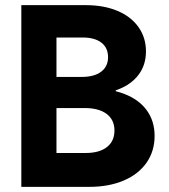

<svg xmlns="http://www.w3.org/2000/svg" viewBox="-20 -727 659 747"><path d="M63 -707H184.1V0H63ZM176.3 -707H313.5Q383.8 -707 436.8 -684.8Q489.7 -662.6 518.8 -621.6Q547.9 -580.6 547.9 -526.9Q547.9 -475.1 519.8 -437Q491.7 -398.9 439 -378.7Q386.2 -358.4 313.5 -358.4H176.3L430.2 -384.3V-357.9L176.3 -383.8H327.1Q405.8 -383.8 463.1 -361.8Q520.5 -339.8 551 -297.9Q581.5 -255.9 581.5 -198.2Q581.5 -139.2 550.3 -94.2Q519 -49.3 461.4 -24.7Q403.8 0 327.1 0H176.3ZM425.3 -219.2Q425.3 -260.7 395 -283.7Q364.7 -306.6 309.6 -306.6H199.7V-131.8H313.5Q366.7 -131.8 396 -154.8Q425.3 -177.7 425.3 -219.2ZM400.4 -504.4Q400.4 -541 374.5 -561Q348.6 -581.1 301.3 -581.1H199.7V-427.7H297.4Q346.7 -427.7 373.5 -448Q400.4 -468.3 400.4 -504.4Z"/></svg>

Font: Wanted Sans Std Variable
Style: Regular
Weight: 400
Designer: Original Design by Kil Hyung-jin and Kang Hanbin, Wanted Lab, Inc;
Foundry: Wanted Lab, Inc.
Version: Version 1.003;Glyphs 3.2 (3227)